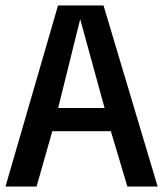

<svg xmlns="http://www.w3.org/2000/svg" viewBox="-25 -683 597 703"><path d="M187.5 -663.1H354L552.2 0H441.4L380.9 -202.6H166.5L108.9 0H-4.9ZM357.9 -287.6 268.6 -612.8 188 -287.6Z"/></svg>

Font: Basic
Style: Regular
Weight: 400
Designer: Magnus Gaarde
Foundry: Magnus Gaarde
Version: Version 1.003; ttfautohint (v1.1) -l 6 -r 16 -G 0 -x 16 -D l